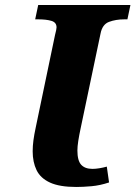

<svg xmlns="http://www.w3.org/2000/svg" viewBox="-20 -734 539 764"><path d="M284 10Q217 10 179 -7.5Q141 -25 125.5 -57Q110 -89 110 -132Q110 -153 113 -175.5Q116 -198 122 -226L199 -595Q202 -607 203.5 -614Q205 -621 205 -625Q205 -645 184.5 -651Q164 -657 133 -657H120L132 -714H499L487 -657H474Q441 -657 414 -647Q387 -637 380 -600L301 -224Q295 -196 291.5 -173.5Q288 -151 288 -135Q288 -95 303 -78.5Q318 -62 348 -62Q360 -62 375.5 -64.5Q391 -67 405 -71L414 -8Q378 4 344 7Q310 10 284 10Z"/></svg>

Font: Noto Serif ExtraBold
Style: Italic
Weight: 800
Italic angle: -12°
Designer: Monotype Design Team
Foundry: Monotype Imaging Inc.
Version: Version 2.013